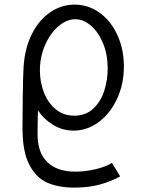

<svg xmlns="http://www.w3.org/2000/svg" viewBox="-20 -576 640 854"><path d="M80 -6.5Q80 -50 81.2 -146Q82.5 -242 85 -280Q90.5 -362.5 122 -425Q153.5 -487.5 203.5 -521.5Q253.5 -555.5 312 -555.5Q372.5 -555.5 422.8 -519.5Q473 -483.5 502 -420.5Q531 -357.5 531 -280.5Q531 -201 500.2 -135.5Q469.5 -70 418.2 -32.5Q367 5 308 5Q257.5 5 215.5 -21Q173.5 -47 149 -85L148 -58Q147 -30 147 21Q147 103.5 190.8 145.5Q234.5 187.5 315.5 187.5Q359 187.5 405.5 176.5Q452 165.5 478 148.5L514.5 208.5Q478.5 229 427.5 243.8Q376.5 258.5 310 258.5Q242 258.5 191.8 237.2Q141.5 216 110.8 157.5Q80 99 80 -6.5ZM459 -272Q459 -333 438.5 -383Q418 -433 384.5 -461.8Q351 -490.5 314.5 -490.5Q276.5 -490.5 240 -459.2Q203.5 -428 180.5 -375.5Q157.5 -323 157.5 -263Q157.5 -211.5 175.2 -165.2Q193 -119 227.5 -90.2Q262 -61.5 310.5 -61.5Q361.5 -61.5 395 -93Q428.5 -124.5 443.8 -172.5Q459 -220.5 459 -272Z"/></svg>

Font: JuliaMono Light
Style: Regular
Weight: 300
Monospace: yes
Designer: cormullion
Foundry: corm
Version: Version 0.054; ttfautohint (v1.8.4)